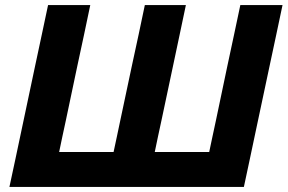

<svg xmlns="http://www.w3.org/2000/svg" viewBox="-20 -733 1128 753"><path d="M17 0Q29.5 -57.5 40.8 -111Q52 -164.5 66.5 -232.5L117.5 -473.5Q132.5 -543 144.2 -598.5Q156 -654 168.5 -713H334Q321.5 -653 309.8 -597.8Q298 -542.5 283 -473L238 -259.5Q230.5 -225.5 224.2 -195.5Q218 -165.5 212 -137H425.5Q431.5 -165.5 438 -195.5Q444.5 -225.5 451.5 -259.5L497 -474Q512 -543 523.8 -598Q535.5 -653 548 -713H709Q696.5 -653.5 684.8 -598.2Q673 -543 658.5 -474L613 -259.5Q605.5 -225.5 599.2 -195.5Q593 -165.5 587 -137H800.5Q806.5 -165.5 812.8 -195.2Q819 -225 826.5 -259L871.5 -473.5Q886.5 -542.5 898.2 -598.2Q910 -654 922.5 -713H1088Q1075.5 -654 1063.8 -598.5Q1052 -543 1037 -473L986 -233Q971.5 -164.5 960.2 -111Q949 -57.5 936.5 0Z"/></svg>

Font: Commissioner
Style: Bold Italic
Weight: 700
Italic angle: -12°
Designer: Kostas Bartsokas
Foundry: Kostas Bartsokas
Version: Version 1.000; ttfautohint (v1.8.3)